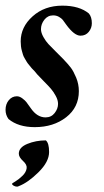

<svg xmlns="http://www.w3.org/2000/svg" viewBox="-20 -453 375 693"><path d="M47.9 101.6Q47.9 79.1 78.6 66.4Q109.4 53.7 145.5 53.7Q157.2 63.5 157.2 95.7Q157.2 130.9 119.1 168.5Q81.1 206.1 47.9 218.8L45.9 219.7Q43 220.7 42 220.7Q35.2 220.7 29.3 217.3Q23.4 213.9 23.4 210Q23.4 209 35.6 201.7Q47.9 194.3 61 181.6Q74.2 168.9 76.2 154.3Q78.1 141.6 63 127.9Q47.9 114.3 47.9 101.6ZM205.1 -432.6Q266.6 -432.6 300.8 -404.3Q311.5 -391.6 311.5 -369.1Q311.5 -351.6 300.3 -337.9Q289.1 -324.2 270.5 -324.2Q248 -324.2 218.8 -364.3Q210.9 -376 206.5 -381.3Q202.1 -386.7 192.9 -392.1Q183.6 -397.5 171.9 -397.5Q152.3 -397.5 140.1 -381.8Q127.9 -366.2 127.9 -347.7Q127.9 -335 136.7 -319.3Q145.5 -303.7 154.8 -293.9Q164.1 -284.2 182.6 -265.6Q201.2 -247.1 208 -240.2Q226.6 -220.7 235.8 -208.5Q245.1 -196.3 254.9 -172.9Q264.6 -149.4 264.6 -124Q264.6 -65.4 218.8 -29.8Q172.9 5.9 105.5 5.9Q45.9 5.9 10.7 -23.4Q0 -38.1 0 -56.6Q0 -77.1 11.7 -91.3Q23.4 -105.5 41 -105.5Q50.8 -105.5 61 -97.7Q71.3 -89.8 75.2 -84.5Q79.1 -79.1 91.8 -61.5Q114.3 -29.3 144.5 -29.3Q165 -29.3 177.2 -44.9Q189.5 -60.5 189.5 -78.1Q189.5 -91.8 181.2 -106.9Q172.9 -122.1 164.1 -132.3Q155.3 -142.6 138.2 -159.7Q121.1 -176.8 114.3 -184.6L105.5 -195.3Q95.7 -205.1 94.7 -206.5Q93.8 -208 85.9 -217.3Q78.1 -226.6 76.7 -229.5Q75.2 -232.4 69.8 -241.2Q64.5 -250 63 -255.4Q61.5 -260.7 59.1 -269Q56.6 -277.3 55.7 -286.1Q54.7 -294.9 54.7 -303.7Q54.7 -355.5 97.7 -394Q140.6 -432.6 205.1 -432.6Z"/></svg>

Font: Crimson
Style: SemiboldItalic
Weight: 600
Italic angle: -11°
Version: Version 0.8 ; ttfautohint (v1.00) -l 8 -r 50 -G 200 -x 14 -D